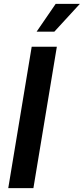

<svg xmlns="http://www.w3.org/2000/svg" viewBox="-20 -968 431 988"><path d="M272.5 -727.5 151.9 0H22.5L143.1 -727.5ZM168.5 -805.2 266.6 -948.2H391.1L259.8 -805.2Z"/></svg>

Font: Inter 24pt SemiBold
Style: Italic
Weight: 600
Italic angle: -9.3988°
Designer: Rasmus Andersson
Foundry: rsms
Version: Version 4.001;git-66647c0bb